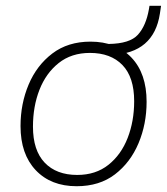

<svg xmlns="http://www.w3.org/2000/svg" viewBox="-20 -636 578 664"><path d="M245 8Q156 8 103.5 -47.5Q51 -103 51 -200Q51 -277 79 -343.5Q107 -410 161 -451Q215 -492 293 -492Q382 -492 434.5 -437Q487 -382 487 -284Q487 -207 459 -140.5Q431 -74 377.5 -33Q324 8 245 8ZM247 -31Q311 -31 355 -66Q399 -101 421.5 -159Q444 -217 444 -286Q444 -369 403.5 -411Q363 -453 291 -453Q227 -453 183 -418Q139 -383 116.5 -325.5Q94 -268 94 -198Q94 -116 134.5 -73.5Q175 -31 247 -31ZM366 -446 352 -459 356 -484Q429 -485 457 -516Q485 -547 495 -604L497 -616H537L533 -589Q512 -452 366 -446Z"/></svg>

Font: Nunito Sans ExtraLight
Style: Italic
Weight: 200
Italic angle: -9°
Designer: Vernon Adams
Foundry: Vernon Adams
Version: Version 3.006; ttfautohint (v1.8.3)